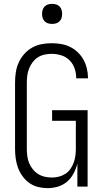

<svg xmlns="http://www.w3.org/2000/svg" viewBox="-20 -967 540 995"><path d="M227 8Q202 8 177.5 2Q153 -4 132.5 -18.5Q112 -33 97 -53.5Q82 -74 73.5 -97Q65 -120 61.5 -145Q58 -170 58 -195V-540Q58 -566 62 -592.5Q66 -619 77 -643Q88 -667 105.5 -687Q123 -707 146 -720Q169 -733 195 -738Q221 -743 247 -743Q272 -743 296 -739Q320 -735 342 -724.5Q364 -714 382.5 -696.5Q401 -679 412.5 -658Q424 -637 430 -612.5Q436 -588 436 -564Q436 -563 436 -562.5Q436 -562 436 -561H375Q375 -562 375 -562.5Q375 -563 375 -563Q375 -588 366.5 -612.5Q358 -637 340 -655Q322 -673 297 -680.5Q272 -688 247 -688Q229 -688 210.5 -684Q192 -680 176.5 -670Q161 -660 149.5 -645Q138 -630 131 -612.5Q124 -595 121.5 -577Q119 -559 119 -540V-195Q119 -176 121.5 -157.5Q124 -139 131 -122Q138 -105 150 -90Q162 -75 178 -65Q194 -55 212.5 -51Q231 -47 249 -47Q267 -47 285 -51.5Q303 -56 318.5 -66Q334 -76 344.5 -91Q355 -106 361.5 -123Q368 -140 370.5 -158.5Q373 -177 373 -195V-341H250V-396H434V0H381V-119Q374 -92 361 -67.5Q348 -43 327.5 -25.5Q307 -8 280.5 0Q254 8 227 8ZM250 -843Q239 -843 229 -846Q219 -849 211.5 -856.5Q204 -864 201 -874Q198 -884 198 -895Q198 -906 201 -916Q204 -926 211.5 -933.5Q219 -941 229 -944Q239 -947 250 -947Q261 -947 271 -944Q281 -941 288.5 -933.5Q296 -926 299 -916Q302 -906 302 -895Q302 -884 299 -874Q296 -864 288.5 -856.5Q281 -849 271 -846Q261 -843 250 -843Z"/></svg>

Font: Iosevka Term Light
Style: Regular
Weight: 300
Monospace: yes
Designer: Belleve Invis
Foundry: Belleve Invis
Version: Version 9.0.1; ttfautohint (v1.8.3)